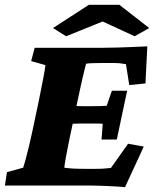

<svg xmlns="http://www.w3.org/2000/svg" viewBox="-33 -772 642 799"><path d="M487.3 6.8Q457 3.9 410.6 2Q364.3 0 327.1 0H-12.7L-3.9 -55.7L63.5 -74.2Q66.4 -83 72.8 -105.5Q79.1 -127.9 86.9 -160.2Q94.7 -192.4 102.5 -229.5L127.9 -349.6Q139.6 -407.2 147 -445.8Q154.3 -484.4 156.2 -501L96.7 -517.6L111.3 -573.2H397.5Q421.9 -573.2 456.5 -574.2Q491.2 -575.2 525.4 -576.7Q559.6 -578.1 580.1 -579.1L572.3 -424.8L504.9 -418L491.2 -504.9Q475.6 -507.8 465.3 -508.8Q455.1 -509.8 443.4 -509.8H392.6Q374 -509.8 355 -509.3Q335.9 -508.8 325.2 -506.8Q323.2 -500 319.8 -485.8Q316.4 -471.7 312 -453.6Q307.6 -435.5 303.7 -417Q299.8 -398.4 295.9 -380.9L256.8 -197.3Q252 -172.9 247.1 -148.4Q242.2 -124 238.8 -104.5Q235.4 -85 234.4 -74.2Q253.9 -71.3 274.9 -70.3Q295.9 -69.3 332 -69.3H357.4Q383.8 -69.3 398.4 -70.3Q413.1 -71.3 428.7 -73.2L500 -173.8L565.4 -162.1ZM389.6 -191.4 394.5 -256.8Q385.7 -257.8 370.1 -257.8Q354.5 -257.8 333 -257.8H296.9Q277.3 -257.8 262.2 -256.8Q247.1 -255.9 243.2 -254.9L259.8 -334Q263.7 -333 278.3 -331.5Q293 -330.1 312.5 -330.1H349.6Q370.1 -330.1 387.2 -330.6Q404.3 -331.1 411.1 -332L432.6 -394.5H496.1L453.1 -191.4ZM587.9 -655.3 527.3 -621.1 362.3 -697.3H430.7L242.2 -621.1L187.5 -655.3L336.9 -752H463.9Z"/></svg>

Font: Crimson Pro Black
Style: Italic
Weight: 900
Italic angle: -12°
Designer: Jacques Le Bailly
Foundry: Baron von Fonthausen
Version: Version 1.003